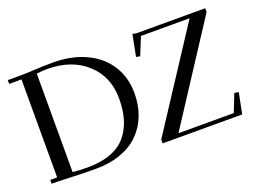

<svg xmlns="http://www.w3.org/2000/svg" viewBox="-106 -951 1602 1199"><g transform="rotate(-20 695.0 -351.0)"><path d="M22 -676.8V-702.1H104Q140.6 -702.1 205.8 -705.6Q271 -709 323.2 -709Q448.7 -709 543.2 -664.1Q637.7 -619.1 687.7 -539.1Q737.8 -459 737.8 -355Q737.8 -275.4 712.2 -209Q686.5 -142.6 638.2 -94.5Q589.8 -46.4 516.6 -19.8Q443.4 6.8 352.1 6.8Q274.4 6.8 195.3 3.4Q116.2 0 104 0H58.1V-25.9H104V-676.8ZM206.1 -23.9Q250 -19 306.2 -19Q394.5 -19 459.2 -43.5Q523.9 -67.9 562 -113.8Q600.1 -159.7 618.2 -219.7Q636.2 -279.8 636.2 -356.9Q636.2 -502.9 536.9 -593Q437.5 -683.1 274.9 -683.1Q246.1 -683.1 206.1 -678.2ZM795.9 0V-25.9L1221.2 -676.8H897.9L850.1 -559.1L824.2 -564L852.1 -707L877 -702.1H1334V-676.8L910.2 -25.9H1277.8L1324.2 -143.1L1352.1 -138.2L1324.2 0Z"/></g></svg>

Font: Dehuti Alt
Style: Bold
Weight: 700
Version: Version 1.2